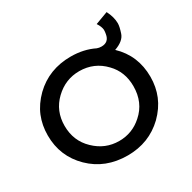

<svg xmlns="http://www.w3.org/2000/svg" viewBox="-183 -1018 1202 1205"><g transform="rotate(-30 418.0 -415.0)"><path d="M407 8.5Q245.5 8.5 139.5 -95.5Q33.5 -199.5 33.5 -351Q33.5 -424.5 59.2 -487.5Q85 -550.5 140.5 -605.5Q247.5 -708.5 405 -708.5Q498.5 -708.5 573.5 -671.5Q588 -666 605.5 -666Q659 -666 667.5 -720.5Q670.5 -734.5 670.5 -750Q668.5 -774 649 -803.5L740.5 -837.5Q766.5 -786.5 766.5 -741.5Q766.5 -717.5 751.5 -673.2Q736.5 -629 668.5 -605Q776 -503 776 -349Q776 -275.5 750 -212.2Q724 -149 668.5 -94Q561.5 8.5 407 8.5ZM406 -97Q501 -97 572 -161Q654 -233 654 -351Q654 -456 586.5 -525Q513.5 -602 406 -602.5Q305 -602.5 230 -530.5Q155 -458.5 155 -351Q155 -241 230 -169.5Q304.5 -97 406 -97Z"/></g></svg>

Font: Argentum Novus Medium
Style: Regular
Weight: 500
Designer: Julieta Ulanovsky (font) & Cristiano Sobral (main changes)
Foundry: Julieta Ulanovsky (font) & Cristiano Sobral (main changes)
Version: Version 3.00;November 27, 2020;FontCreator 13.0.0.2655 64-bi